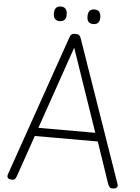

<svg xmlns="http://www.w3.org/2000/svg" viewBox="-79 -1407 1079 1479"><g transform="rotate(5 460.5 -667.5)"><path d="M65 13Q45 12 38 2Q31 -8 36 -24L416 -1116Q422 -1134 431.5 -1141Q441 -1148 461 -1148Q479 -1148 488.5 -1141Q498 -1134 504 -1116L884 -24Q890 -8 882 2Q874 12 854 13Q836 15 828 8Q820 1 813 -16L704 -337H217L106 -16Q100 1 92 8Q84 15 65 13ZM239 -402H679L460 -1041ZM330 -1235Q306 -1235 293.5 -1249Q281 -1263 281 -1291Q281 -1319 293 -1333.5Q305 -1348 331 -1348Q355 -1348 367.5 -1333.5Q380 -1319 380 -1291Q381 -1263 368 -1249Q355 -1235 330 -1235ZM591 -1235Q565 -1235 553 -1249Q541 -1263 541 -1291Q541 -1319 553 -1333.5Q565 -1348 590 -1348Q615 -1348 627.5 -1333.5Q640 -1319 640 -1291Q640 -1263 627.5 -1249Q615 -1235 591 -1235Z"/></g></svg>

Font: Playwrite CL Light
Style: Regular
Weight: 300
Designer: Veronika Burian, José Scaglione
Foundry: TypeTogether
Version: Version 1.002